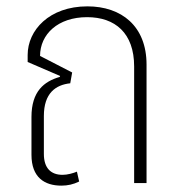

<svg xmlns="http://www.w3.org/2000/svg" viewBox="-20 -576 561 604"><path d="M173 8C193 8 211 4 229 -5L222 -36C210 -31 192 -26 177 -26C140 -26 118 -47 118 -92V-211C118 -283 155 -309 201 -314L207 -348L106 -400C106 -468 162 -522 254 -522C342 -522 402 -472 402 -367V0H441V-373C441 -494 362 -556 255 -556C135 -556 67 -481 67 -403V-381L169 -337L168 -334C119 -320 79 -289 79 -208V-89C79 -18 120 8 173 8Z"/></svg>

Font: Noto Sans Thai SemCond ExtLt
Style: Regular
Weight: 200
Width: 4
Designer: Monotype Design Team
Foundry: Monotype Imaging Inc.
Version: Version 2.002